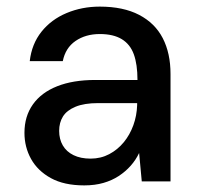

<svg xmlns="http://www.w3.org/2000/svg" viewBox="-20 -549 602 581"><path d="M235 12Q174 12 134 -10Q94 -32 74 -68Q54 -104 54 -147Q54 -197 79.5 -233Q105 -269 153 -288Q201 -307 268 -307H396Q396 -354 385 -384.5Q374 -415 348.5 -430.5Q323 -446 282 -446Q239 -446 208.5 -425Q178 -404 170 -364H70Q76 -416 105.5 -453Q135 -490 181.5 -509.5Q228 -529 282 -529Q353 -529 401 -504Q449 -479 472.5 -433.5Q496 -388 496 -325V0H409L401 -86Q391 -65 375.5 -47.5Q360 -30 339.5 -16.5Q319 -3 293 4.5Q267 12 235 12ZM254 -69Q285 -69 310.5 -82.5Q336 -96 354.5 -118.5Q373 -141 383.5 -170Q394 -199 395 -231V-237H277Q235 -237 208.5 -226Q182 -215 170.5 -196.5Q159 -178 159 -153Q159 -128 170 -109Q181 -90 202.5 -79.5Q224 -69 254 -69Z"/></svg>

Font: DM Sans 11pt Medium
Style: Regular
Weight: 500
Version: Version 4.004;gftools[0.9.30]